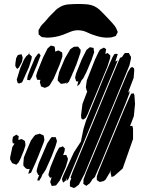

<svg xmlns="http://www.w3.org/2000/svg" viewBox="-20 -940 742 964"><path d="M280 -617 250 -546 230 -513 224 -507 211 -501 205 -499 194 -503 186 -506 184 -514 180 -527 183 -539H175L166 -540L164 -548L161 -558L167 -579L196 -651L219 -697L235 -711L246 -709L254 -706L256 -696L257 -685L256 -681L263 -683L273 -687L282 -682L292 -677L293 -666V-655ZM349 -581 343 -569V-567L326 -530L313 -518L314 -526V-527L308 -522L294 -520L286 -519L276 -529L270 -535V-546L277 -578L306 -647L333 -693L351 -705L372 -706L380 -696L385 -690L384 -676L368 -629L362 -612L361 -611ZM440 -640 414 -578 397 -545 390 -538 381 -519 368 -507 369 -515 373 -531H370L362 -532L360 -540L357 -550L362 -571L391 -643L414 -689L431 -703L442 -701L450 -699L451 -688L453 -678ZM519 -605 431 -394 420 -367 410 -348 397 -339 388 -346 387 -362 394 -418 418 -481 415 -486 411 -502 416 -537 457 -641 475 -679 482 -691 502 -701 513 -693 512 -688 509 -669 520 -674 528 -667 534 -661 533 -648ZM125 -602 94 -533 90 -526 77 -521 69 -523 64 -540 81 -596 100 -640 112 -658 122 -666 130 -680 128 -675 126 -669 134 -662 140 -656 138 -643ZM630 -612 557 -434 428 -124 405 -68 376 -13 359 0 351 4 341 0 331 -4V-16V-27L338 -45L334 -48L337 -56L345 -78L391 -189L522 -506L570 -621L582 -648L589 -654L591 -651L600 -665L607 -674H615H627L632 -664L638 -654L637 -643ZM165 -612 148 -572 140 -553 130 -537 124 -538 116 -539 117 -545 119 -559 131 -591 156 -650 169 -668 176 -673 184 -661 179 -649ZM567 -627 402 -229 338 -76 323 -40 314 -31 315 -36 317 -47 310 -33 303 -28 297 -23 294 -31 291 -40 293 -47 299 -62 351 -175 386 -229 399 -292 412 -334 506 -563 530 -619 545 -653 554 -668 563 -670 571 -669 569 -661 559 -631 571 -637ZM61 -648 70 -664 80 -666 88 -668 91 -660 94 -650 90 -629 75 -601 66 -594 61 -601 57 -608V-619ZM610 -420 487 -122 456 -51 442 -38 440 -33 431 -20 420 -12 414 -7 407 -11 398 -17 399 -22V-38L413 -76L442 -145L587 -495L622 -578L635 -599L643 -604L653 -597L654 -586L651 -549L622 -473L630 -484V-472ZM648 -242 596 -94 553 -56 540 -51 539 -56 535 -73 538 -85 510 -38 501 -31 488 -28 481 -26 466 -36V-41V-54L475 -80L495 -129L606 -397L634 -460L639 -470L652 -471L655 -461L658 -418L652 -357L633 -307L645 -308L646 -303L648 -293ZM176 -165 159 -124 136 -73 122 -67 124 -75 129 -92 118 -91 109 -95 98 -107 97 -118 100 -150 118 -194 135 -234 151 -256 158 -263 174 -267 179 -269 192 -263 199 -260 201 -251 203 -237 199 -224 177 -168ZM100 -185 83 -143 73 -124 62 -113 54 -116 41 -121 36 -130 31 -139V-150L42 -202L53 -219L44 -221L42 -234L45 -253L62 -264L74 -256L73 -247L72 -237L78 -239L88 -242L96 -238L105 -232L107 -221L108 -211ZM239 -154 210 -89 198 -70 194 -66 188 -51 180 -38 177 -33 172 -34H167L169 -42L177 -61H172L170 -66L164 -78L165 -89L174 -120L199 -178L217 -220L233 -244L240 -252L254 -251H260L262 -245L266 -232L264 -224L258 -204ZM310 -101 281 -35 266 -15 261 -9 253 -8 240 -6 236 -16 232 -26 238 -46 239 -50 231 -47 223 -61 225 -72 234 -103 261 -169 272 -190 277 -199 296 -205 306 -194 304 -181 297 -161 307 -162H313L315 -157L321 -144L320 -135ZM202 -827Q213 -840 224 -852.5Q235 -865 247 -876Q253 -883 260 -889.5Q267 -896 275 -901Q297 -916 323.5 -918Q350 -920 372 -920Q393 -920 413.5 -918.5Q434 -917 453 -909Q468 -902 480.5 -890.5Q493 -879 504 -867Q517 -853 530.5 -839Q544 -825 556 -810Q564 -799 568 -787Q569 -785 570 -783Q571 -781 571 -779Q571 -777 568.5 -773Q566 -769 565 -767Q565 -766 564 -763.5Q563 -761 562 -760Q560 -758 556.5 -757.5Q553 -757 551 -756Q542 -752 532 -751.5Q522 -751 511 -751Q482 -753 457 -762Q437 -768 417.5 -777.5Q398 -787 376 -788Q355 -789 335 -781Q315 -773 295 -765Q259 -752 220 -751Q214 -751 209 -751.5Q204 -752 199 -753Q197 -753 194.5 -753Q192 -753 191 -754Q187 -755 184 -758.5Q181 -762 178 -764Q177 -765 175.5 -766Q174 -767 174 -768Q173 -769 173.5 -770.5Q174 -772 174 -773Q174 -777 173.5 -781.5Q173 -786 174 -789Q174 -791 176 -793.5Q178 -796 179 -798Q183 -806 188.5 -813Q194 -820 202 -827Z"/></svg>

Font: Rubik Marker Hatch
Style: Regular
Weight: 400
Designer: Hubert and Fischer, NaN
Foundry: Hubert & Fischer, NaN
Version: Version 2.200